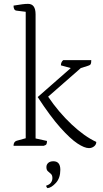

<svg xmlns="http://www.w3.org/2000/svg" viewBox="-20 -754 533 993"><path d="M50 0Q50 -21 66 -26L113 -39V-693L65 -699Q50 -701 50 -725Q80 -730 96 -732Q112 -734 125 -734Q164 -734 164 -680V-38L223 -25Q223 -13 220 -8Q217 -3 206 0ZM440 12Q417 12 380.5 -12Q344 -36 292.5 -93.5Q241 -151 175 -252L346 -402L295 -416Q295 -433 307 -443H452Q452 -427 449 -422Q446 -417 436 -414L398 -402L229 -254Q283 -174 350 -111Q417 -48 478 -20Q478 -6 466.5 3Q455 12 440 12ZM226 219Q219 214 219 206Q236 201 243.5 190.5Q251 180 251 167Q251 152 243 145Q235 138 227.5 131.5Q220 125 220 110Q220 97 229.5 88.5Q239 80 256 80Q292 80 292 124Q292 167 269 192Q246 217 226 219Z"/></svg>

Font: Petrona ExtraLight
Style: Regular
Weight: 200
Designer: Ringo R. Seeber
Foundry: Ringo R. Seeber
Version: Version 2.001; ttfautohint (v1.8.3)